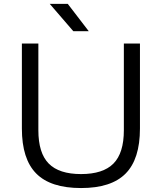

<svg xmlns="http://www.w3.org/2000/svg" viewBox="-20 -966 840 996"><path d="M93.5 -299V-740H179V-290.5Q179 -172 232.8 -117.5Q286.5 -63 400.5 -63Q514.5 -63 568.5 -117.5Q622.5 -172 622.5 -290.5V-740H706V-299Q706 -141 631.8 -65.8Q557.5 9.5 400.5 9.5Q242.5 9.5 168 -65.8Q93.5 -141 93.5 -299ZM360.5 -804 238 -946H331.5L440.5 -804Z"/></svg>

Font: Encode Sans Expanded
Style: Regular
Weight: 400
Width: 7
Designer: Multiple Designers
Foundry: Impallari Type
Version: Version 2.000